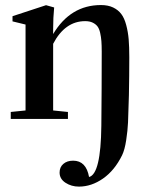

<svg xmlns="http://www.w3.org/2000/svg" viewBox="-20 -459 573 741"><path d="M21.5 0V-26.9L78.6 -32.7V-364.3L28.3 -376.5V-396.5L157.7 -439L189 -430.2Q185.1 -391.1 185.1 -347.7V-327.6Q252 -439.5 369.6 -439.5Q397 -439.5 416.5 -430.2Q436 -420.9 448 -405Q460 -389.2 467 -362.8Q474.1 -336.4 476.6 -307.4Q479 -278.3 479 -237.8Q479 -168 477.5 -91.8Q475.6 -18.1 474.1 13.4Q472.7 44.9 467 82Q461.4 119.1 451.2 140.1Q422.4 198.7 377.7 230Q333 261.2 284.7 261.2Q255.4 261.2 232.7 246.3Q210 231.4 210 207Q210 186 224.4 173.6Q238.8 161.1 262.2 161.1Q312.5 161.1 323.7 224.1Q369.1 212.9 371.1 26.4Q372.6 -117.2 372.6 -259.8Q372.6 -284.2 371.3 -300.3Q370.1 -316.4 366.5 -332.5Q362.8 -348.6 356 -357.4Q349.1 -366.2 337.4 -371.8Q325.7 -377.4 308.6 -377.4Q231 -377.4 185.1 -290V-32.7L242.2 -26.9V0Z"/></svg>

Font: Elstob 14pt SemiBold
Style: Regular
Weight: 600
Designer: Peter S. Baker
Version: Version 1.015